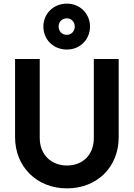

<svg xmlns="http://www.w3.org/2000/svg" viewBox="-20 -1028 736 1058"><path d="M349 10C515 10 634 -108 634 -271V-703H497V-267C497 -174 435 -116 349 -116C264 -116 199 -174 199 -268V-703H63V-272C63 -109 183 10 349 10ZM219 -882C219 -810 274 -755 349 -755C421 -755 476 -810 476 -882C476 -952 421 -1008 349 -1008C274 -1008 219 -952 219 -882ZM303 -882C303 -907 321 -927 349 -927C373 -927 392 -907 392 -882C392 -856 373 -836 349 -836C321 -836 303 -856 303 -882Z"/></svg>

Font: MV Cash SemiBold
Style: Regular
Weight: 600
Designer: Rodrigo Fuenzalida
Foundry: fragTYPE
Version: Version 1.100;Glyphs 3.1.2 (3151)